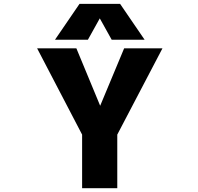

<svg xmlns="http://www.w3.org/2000/svg" viewBox="-20 -986 1040 1008"><path d="M503.9 -889.6 441.4 -777.3H268.6L397.5 -965.8H610.4L739.3 -777.3H566.4ZM505.9 -430.7 631.8 -732.4H833L595.7 -279.3V2H411.1V-279.3L174.8 -732.4H380.9Z"/></svg>

Font: Gen Shin Gothic Monospace Heavy
Style: Bold
Weight: 800
Designer: [Source Han Sans]
Ryoko NISHIZUKA  (kana & ideographs); Paul D. Hunt (Latin, Greek & Cyrillic); Wenlong ZHANG  (bopomofo
Version: Version 1.002.20150607